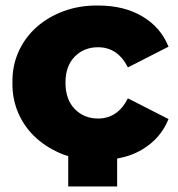

<svg xmlns="http://www.w3.org/2000/svg" viewBox="-20 -571 645 695"><path d="M404 104H227V-6Q219 -8 211 -11Q154 -33 112 -70.5Q70 -108 47 -160Q24 -212 25 -272Q24 -332 47 -383.5Q70 -435 112 -472.5Q154 -510 211.5 -531Q269 -552 336 -551Q429 -551 495.5 -511.5Q562 -472 590 -402L443 -327Q406 -400 335 -400Q284 -400 250.5 -366Q217 -332 217 -272Q217 -211 250.5 -176.5Q284 -142 335 -142Q406 -142 443 -215L590 -140Q562 -70 495 -30Q455 -6 404 3Z"/></svg>

Font: CMG Sans ExtraBold
Style: Regular
Weight: 800
Designer: Julieta Ulanovsky
Foundry: Julieta Ulanovsky
Version: Version 7.200